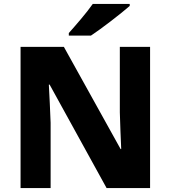

<svg xmlns="http://www.w3.org/2000/svg" viewBox="-20 -951 863 971"><path d="M636 -921V-931H449C418 -886 361 -821 328 -784V-771H440C492 -805 593 -883 636 -921ZM739 0V-714H586V-383C587 -325 591 -254 593 -197H590L303 -714H84V0H236V-330C234 -391 230 -465 227 -523H231L519 0Z"/></svg>

Font: Noto Sans Telugu ExtraBold
Style: Regular
Weight: 800
Designer: Jelle Bosma - Monotype Design Team
Foundry: Monotype Imaging Inc.
Version: Version 2.005